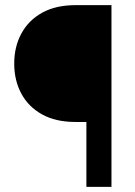

<svg xmlns="http://www.w3.org/2000/svg" viewBox="-20 -731 529 751"><path d="M416 0H317.9V-253.9H275.9Q198.2 -253.9 144.8 -283.4Q91.3 -313 63.5 -364.7Q35.6 -416.5 35.6 -482.4Q35.6 -547.9 63.5 -599.6Q91.3 -651.4 144.8 -681.2Q198.2 -710.9 275.9 -710.9H416Z"/></svg>

Font: Vazirmatn UI FD Medium
Style: Regular
Weight: 500
Designer: Saber Rastikerdar
Foundry: Saber Rastikerdar
Version: Version 33.003